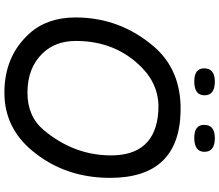

<svg xmlns="http://www.w3.org/2000/svg" viewBox="-80 -848 958 838"><g transform="rotate(90 399.0 -429.0)"><path d="M582.5 -887.7Q642.6 -887.7 642.6 -842.3Q642.6 -797.9 581.5 -797.9Q524.9 -797.9 524.9 -840.8Q524.9 -887.7 582.5 -887.7ZM335.9 -887.7Q396 -887.7 396 -842.3Q396 -797.9 335 -797.9Q278.3 -797.9 278.3 -840.8Q278.3 -887.7 335.9 -887.7ZM466.3 -641.1Q357.4 -648.4 277.3 -571.3Q158.7 -457 158.7 -280.8Q158.7 -191.9 212.9 -135.7Q276.4 -69.8 384.3 -69.8Q488.8 -69.8 548.3 -141.6Q656.2 -271 658.2 -428.7Q661.1 -627.9 466.3 -641.1ZM460.4 -738.3Q756.8 -734.9 756.3 -429.2Q755.9 -231.9 637.7 -90.3Q537.1 30.8 384.3 30.8Q225.1 30.8 126.5 -78.1Q56.2 -155.8 56.2 -279.8Q56.2 -473.6 183.6 -622.1Q285.6 -740.2 460.4 -738.3Z"/></g></svg>

Font: Comic Relief LRS
Style: Regular
Weight: 400
Designer: Jeff Davis
Foundry: Loudifier
Version: Version 1.0